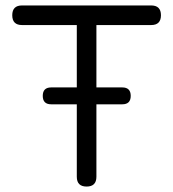

<svg xmlns="http://www.w3.org/2000/svg" viewBox="-20 -685 636 705"><path d="M334 -36Q334 0 298 0Q262 0 262 -36V-302H168Q137 -302 137 -333Q137 -364 168 -364H262V-593H61Q25 -593 25 -629Q25 -665 61 -665H535Q571 -665 571 -629Q571 -593 535 -593H334V-364H429Q460 -364 460 -333Q460 -302 429 -302H334Z"/></svg>

Font: Jura SemiBold
Style: Regular
Weight: 600
Designer: Daniel Johnson, Alexei Vanyashin
Foundry: Daniel Johnson
Version: Version 5.103